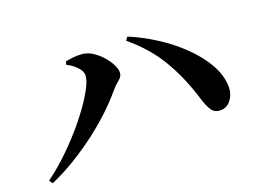

<svg xmlns="http://www.w3.org/2000/svg" viewBox="-83 -777 1166 873"><g transform="rotate(-20 500.0 -340.5)"><path d="M283.6 -570.2 287.5 -585.1Q302.6 -588.5 323.9 -590.8Q345.2 -593.2 364.3 -591.6Q390.2 -590.3 414.5 -575.4Q438.8 -560.5 458.5 -538.5Q478.1 -516.5 489.6 -494.3Q501.1 -472.1 501.1 -455.1Q501.1 -435.8 482.6 -421.3Q464.1 -406.9 447.4 -387.2Q415.4 -348.3 370.7 -306Q326.1 -263.6 272.3 -222.8Q218.5 -182 159.9 -146.4Q101.2 -110.7 41.8 -85L30.2 -101.9Q76.9 -135.9 123.2 -179.3Q169.5 -222.8 210 -269Q250.5 -315.2 281.9 -359.1Q313.2 -403.1 331.4 -438.9Q349.7 -474.7 349.7 -495.7Q349.7 -510.3 340.8 -523.5Q332 -536.7 317.3 -548.8Q302.6 -560.8 283.6 -570.2ZM875.6 -135.8Q844.8 -135 830.1 -157.9Q815.5 -180.7 804.3 -218.6Q772.1 -325.4 719.7 -415.2Q667.3 -504.9 576.9 -580.2L588.8 -595.7Q652.4 -569.3 714.6 -529.5Q776.8 -489.7 827.8 -440.6Q878.7 -391.5 910 -338Q941.2 -284.5 943.8 -230.1Q945.4 -205.6 936.5 -184Q927.7 -162.3 912.2 -149.4Q896.7 -136.5 875.6 -135.8Z"/></g></svg>

Font: Noto Serif KR
Style: Regular
Weight: 200
Designer: Ryoko NISHIZUKA 西塚涼子 (kana & ideographs); Frank Grießhammer (Latin, Greek & Cyrillic); Wenlong ZHANG 张文龙 (bopomofo); San
Foundry: Adobe
Version: Version 2.001;hotconv 1.1.0;makeotfexe 2.6.0